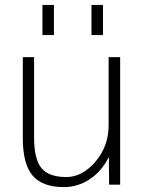

<svg xmlns="http://www.w3.org/2000/svg" viewBox="-20 -753 588 783"><path d="M353 -610V-733H400V-610ZM153 -610V-733H200V-610ZM119 -520V-193Q119 -104 149 -67.5Q179 -31 251 -31Q315 -31 369 -93.5Q423 -156 423 -243V-520H470V0H425L424 -110H422Q395 -55 346.5 -22.5Q298 10 240 10Q153 10 113 -37Q73 -84 73 -190V-520Z"/></svg>

Font: Mplus 1p Light
Style: Regular
Weight: 300
Version: Version 1.061